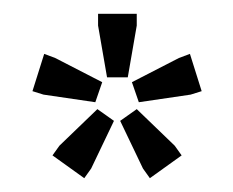

<svg xmlns="http://www.w3.org/2000/svg" viewBox="-20 -500 338 278"><path d="M171 -381 239 -416 255 -422 272 -368 256 -363 181 -352ZM178 -342 233 -289 243 -275 197 -242 187 -256 154 -325ZM145 -325 112 -256 102 -242 56 -275 66 -289 121 -342ZM118 -352 43 -363 27 -368 44 -422 60 -416 128 -381ZM135 -388 122 -463V-480H178V-463L165 -388Z"/></svg>

Font: Glametrix
Style: Bold
Weight: 700
Designer: gluk
Foundry: gluk
Version: Version 0.40